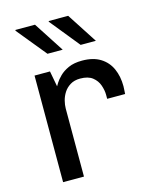

<svg xmlns="http://www.w3.org/2000/svg" viewBox="-112 -813 714 889"><g transform="rotate(-15 245.5 -369.0)"><path d="M79 0V-511H153L167 -436Q168 -438 176 -451Q184 -464 200.5 -480.5Q217 -497 243.5 -509Q270 -521 309 -521Q362 -521 396.5 -499.5Q431 -478 447.5 -441Q464 -404 464 -357Q464 -347 463 -336.5Q462 -326 462 -320H376V-339Q376 -361 367.5 -385.5Q359 -410 338 -426.5Q317 -443 279 -443Q251 -443 231.5 -431Q212 -419 200.5 -401Q189 -383 184 -363Q179 -343 179 -326V0ZM322 -593 207 -735 208 -738H301L395 -593ZM163 -593 47 -735 49 -738H142L236 -593Z"/></g></svg>

Font: Chivo Medium
Style: Regular
Weight: 400
Version: Version 2.002